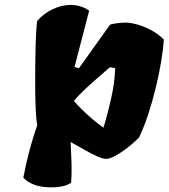

<svg xmlns="http://www.w3.org/2000/svg" viewBox="-20 -767 699 796"><path d="M659.2 -603Q656.7 -563 647.9 -510.3Q639.2 -457.5 625.2 -400.9Q611.3 -344.2 593.8 -291Q576.2 -237.8 555.7 -195.8Q546.9 -187 530.3 -172.4Q513.7 -157.7 493.4 -143.3Q473.1 -128.9 453.6 -118.7Q434.1 -108.4 419.9 -108.4Q405.8 -108.4 381.1 -119.6Q356.4 -130.9 327.9 -147.2Q299.3 -163.6 272.9 -178.2Q275.4 -130.9 276.6 -88.9Q277.8 -46.9 274.9 -9.3Q258.3 1.5 238 5.6Q217.8 9.8 193.4 9.8Q150.9 9.8 122.1 -1.2Q93.3 -12.2 76.7 -30.3Q98.1 -144.5 134.3 -248Q130.4 -268.1 128.4 -305.9Q126.5 -343.8 126 -391.1Q125.5 -438.5 126 -487.1Q126.5 -535.6 127.7 -577.9Q128.9 -620.1 130.9 -647.9Q132.8 -675.8 134.3 -680.2Q158.7 -709.5 196.8 -728Q234.9 -746.6 272 -746.6Q292 -746.6 311.5 -741.2Q331.1 -735.8 349.6 -722.7L289.1 -489.7L307.1 -483.9L436.5 -665Q444.3 -667.5 461.7 -670.2Q479 -672.9 499 -673.3Q517.1 -673.8 545.2 -666.5Q573.2 -659.2 603.8 -643.6Q634.3 -627.9 659.2 -603ZM409.2 -237.8Q426.3 -294.4 440.9 -359.4Q455.6 -424.3 457.5 -484.4L436 -488.3Q420.4 -474.6 392.6 -450.9Q364.7 -427.2 335.7 -400.1Q306.6 -373 286.6 -348.6Q296.9 -335.4 318.4 -314.2Q339.8 -293 364.7 -272Q389.6 -251 409.2 -237.8Z"/></svg>

Font: Fruktur
Style: Italic
Weight: 400
Italic angle: -8°
Designer: Viktoriya Grabowska, Eben Sorkin
Foundry: Viktoriya Grabowska
Version: Version 1.008; ttfautohint (v1.8.4.7-5d5b)